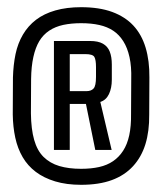

<svg xmlns="http://www.w3.org/2000/svg" viewBox="-20 -756 458 534"><path d="M205.5 -242Q255.5 -242 291.2 -255.2Q327 -268.5 350.2 -294Q373.5 -319.5 384.5 -355.2Q395.5 -391 395 -437.5L395.5 -540.5Q396 -587 385 -623.5Q374 -660 351 -684.8Q328 -709.5 292 -722.8Q256 -736 205.5 -736Q165.5 -736 134 -727Q102.5 -718 80.2 -701Q58 -684 43.8 -659.8Q29.5 -635.5 23.2 -605.5Q17 -575.5 16 -540.5L15.5 -437.5Q16 -403 22.5 -373Q29 -343 43 -319Q57 -295 79.5 -278Q102 -261 133.5 -251.5Q165 -242 205.5 -242ZM205.5 -286.5Q171 -286.5 145 -294.2Q119 -302 101.2 -319.5Q83.5 -337 75 -367Q66.5 -397 66 -440.5L66.5 -536.5Q67 -571.5 72.8 -597.5Q78.5 -623.5 89.2 -641.5Q100 -659.5 117 -670.8Q134 -682 156.2 -686.8Q178.5 -691.5 205.5 -691.5Q234 -691.5 256.2 -686.5Q278.5 -681.5 295 -670.5Q311.5 -659.5 323 -641.2Q334.5 -623 340.2 -597Q346 -571 345 -536L344.5 -440Q345 -405.5 339.5 -380Q334 -354.5 322.5 -336.8Q311 -319 294.5 -307.8Q278 -296.5 255.8 -291.5Q233.5 -286.5 205.5 -286.5ZM130 -339H174V-467H219L245 -339H290.5L259 -472.5Q275 -477.5 283 -494.2Q291 -511 291 -534.5V-576.5Q291 -598 285.2 -612.5Q279.5 -627 266.2 -634.5Q253 -642 230.5 -642H130ZM174 -502.5V-605.5H217.5Q238 -605.5 242.5 -597.5Q247 -589.5 247 -569.5V-542Q247 -517 240.2 -509.8Q233.5 -502.5 220.5 -502.5Z"/></svg>

Font: Anybody Condensed
Style: Regular
Weight: 400
Width: 3
Designer: Tyler Finck
Foundry: Etcetera Type Company
Version: Version 1.113;gftools[0.9.25]